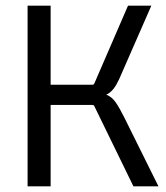

<svg xmlns="http://www.w3.org/2000/svg" viewBox="-20 -655 584 675"><path d="M158 0H77V-635H158ZM285 -312H145V-357H304Q309 -357 310.5 -359.5Q312 -362 314 -367L430 -635H512L410 -402Q399 -375 389 -357.5Q379 -340 366.5 -330Q354 -320 334.5 -316Q315 -312 285 -312ZM304 -286H139V-331H290Q331 -331 352 -323Q373 -315 386.5 -295.5Q400 -276 417 -242L537 0H449L314 -277Q312 -282 310.5 -284Q309 -286 304 -286Z"/></svg>

Font: Gemunu Libre ExtraLight
Style: Regular
Weight: 400
Version: Version 1.100